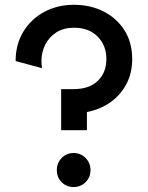

<svg xmlns="http://www.w3.org/2000/svg" viewBox="-20 -753 604 785"><path d="M230 -220.7V-388.7H282.2Q344.7 -388.7 379.9 -422.6Q415 -456.5 415 -511.7Q415 -566.9 379.4 -603.3Q343.8 -639.6 282.2 -639.6Q240.2 -639.6 210.4 -620.6Q180.7 -601.6 165 -570.3Q149.4 -539.1 149.4 -503.4Q149.4 -493.7 150.4 -486.3Q151.4 -479 151.9 -474.1L43.9 -503.4Q43.9 -571.8 75.4 -623.5Q106.9 -675.3 160.9 -704.3Q214.8 -733.4 282.2 -733.4Q349.6 -733.4 403.6 -706.1Q457.5 -678.7 489 -628.9Q520.5 -579.1 520.5 -511.7Q520.5 -453.6 496.3 -408.4Q472.2 -363.3 430.4 -334.2Q388.7 -305.2 335.4 -294.9V-220.7ZM212.4 -57.6Q212.4 -86.4 231.9 -106.9Q251.5 -127.4 280.8 -127.4Q310.1 -127.4 330.1 -106.9Q350.1 -86.4 350.1 -57.6Q350.1 -28.3 330.1 -8.3Q310.1 11.7 280.8 11.7Q251.5 11.7 231.9 -8.3Q212.4 -28.3 212.4 -57.6Z"/></svg>

Font: Giphurs Medium
Style: Regular
Weight: 500
Version: Version 0.920; ttfautohint (v1.8.4.7-5d5b)